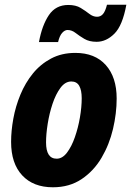

<svg xmlns="http://www.w3.org/2000/svg" viewBox="-20 -783 555 813"><path d="M204 10Q121 10 74 -40.5Q27 -91 27 -182Q27 -229 36.5 -281Q46 -333 66.5 -382.5Q87 -432 119 -471.5Q151 -511 196 -535Q241 -559 299 -559Q382 -559 428 -507.5Q474 -456 474 -366Q474 -303 458.5 -237Q443 -171 410 -115Q377 -59 325.5 -24.5Q274 10 204 10ZM220 -111Q244 -111 263.5 -136.5Q283 -162 297 -202Q311 -242 318.5 -286Q326 -330 326 -367Q326 -401 315.5 -419.5Q305 -438 282 -438Q256 -438 236 -411Q216 -384 202.5 -343.5Q189 -303 182 -259Q175 -215 175 -180Q175 -111 220 -111ZM145 -605Q158 -676 187 -719Q216 -762 269 -762Q301 -762 321.5 -749.5Q342 -737 358 -724.5Q374 -712 391 -712Q406 -712 416 -723.5Q426 -735 433 -763H515Q499 -675 464.5 -640.5Q430 -606 389 -606Q358 -606 337 -618.5Q316 -631 300 -643.5Q284 -656 266 -656Q254 -656 243 -643.5Q232 -631 226 -605Z"/></svg>

Font: Noto Sans Condensed ExtraBold
Style: Italic
Weight: 800
Width: 3
Italic angle: -12°
Designer: Monotype Design Team
Foundry: Monotype Imaging Inc.
Version: Version 2.013; ttfautohint (v1.8.4.7-5d5b)